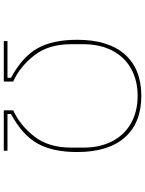

<svg xmlns="http://www.w3.org/2000/svg" viewBox="107 -892 785 1040"><g transform="rotate(90 500.0 -372.5)"><path d="M203 0V-20H402V-39Q289 -100 242.5 -182Q196 -264 196 -398Q196 -566 275 -655.5Q354 -745 500 -745Q646 -745 725 -655.5Q804 -566 804 -398Q804 -264 757.5 -182Q711 -100 598 -39V-20H797V0H578V-51Q658 -87 719 -164.5Q780 -242 780 -364V-432Q780 -521 745.5 -587.5Q711 -654 647.5 -689.5Q584 -725 500 -725Q416 -725 352.5 -689.5Q289 -654 254.5 -587.5Q220 -521 220 -432V-364Q220 -242 281 -164.5Q342 -87 422 -51V0Z"/></g></svg>

Font: IBM Plex Sans JP Thin
Style: Regular
Weight: 100
Designer: Mike Abbink; Paul van der Laan; Pieter van Rosmalen; Wujin Sim; Yejin Wi; Jinhee Kim; Boomi Park; Yona Kim; Kichan Ma
Foundry: Sandoll Inc.
Version: Version 1.001